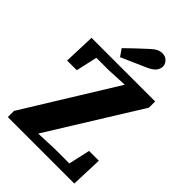

<svg xmlns="http://www.w3.org/2000/svg" viewBox="-254 -988 1095 1095"><g transform="rotate(45 293.5 -440.5)"><path d="M23 0V-50L364 -602L239 -596H141L112 -467H34L41 -657H554V-607L212 -56L342 -61H458L487 -191H566L559 0ZM204 -737Q231 -764 259 -790Q287 -816 314 -841Q337 -863 354 -872Q371 -881 390 -881Q414 -881 429.5 -865Q445 -849 445 -829Q445 -812 433 -794.5Q421 -777 386 -761Q348 -744 310 -727.5Q272 -711 234 -694Z"/></g></svg>

Font: Source Serif 4 SmText
Style: Bold
Weight: 700
Designer: Frank Grießhammer
Foundry: Adobe
Version: Version 4.005;hotconv 1.1.0;makeotfexe 2.6.0